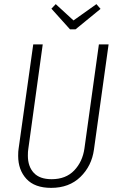

<svg xmlns="http://www.w3.org/2000/svg" viewBox="-20 -899 568 930"><path d="M435 -174Q424 -95 369.5 -42Q315 11 228 11Q148 11 108 -32.5Q68 -76 68 -144Q68 -167 70 -178L141 -684H187L117 -177Q115 -166 115 -145Q115 -93 143.5 -62Q172 -31 230 -31Q299 -31 339.5 -73.5Q380 -116 389 -180L459 -684H506ZM447 -879 467 -856 346 -757H319L229 -857L250 -879L336 -800Z"/></svg>

Font: Fira Sans Extra Condensed ExtraLight
Style: Italic
Weight: 275
Width: 3
Italic angle: -8°
Designer: Carrois Corporate & Edenspiekermann AG
Foundry: Carrois Corporate GbR & Edenspiekermann AG
Version: Version 4.203